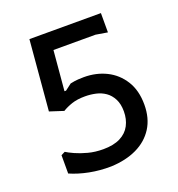

<svg xmlns="http://www.w3.org/2000/svg" viewBox="-129 -807 859 926"><g transform="rotate(-20 300.0 -344.0)"><path d="M285 12Q228 13 174.5 2.5Q121 -8 78 -27V-121L98 -131Q112 -122 138.5 -110Q165 -98 200.5 -88.5Q236 -79 278 -79Q331 -79 365.5 -96.5Q400 -114 416.5 -145.5Q433 -177 433 -217Q433 -255 419.5 -281Q406 -307 384.5 -322Q363 -337 336 -343Q309 -349 281 -349Q241 -349 213 -339.5Q185 -330 164 -317L93 -340L124 -700H491V-601L431 -611H215L197 -406H205L238 -431Q261 -436 278.5 -437Q296 -438 308 -438Q371 -438 422.5 -412.5Q474 -387 505.5 -337Q537 -287 537 -214Q537 -144 505.5 -94.5Q474 -45 417.5 -18Q361 9 285 12Z"/></g></svg>

Font: AR One Sans Medium
Style: Regular
Weight: 500
Designer: Niteesh Yadav
Foundry: Niteesh Yadav
Version: Version 1.001;gftools[0.9.33]